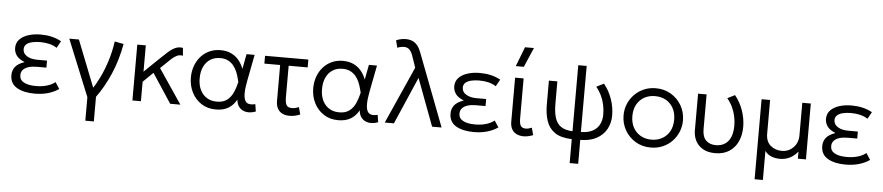

<svg xmlns="http://www.w3.org/2000/svg" viewBox="-49 -1102 7641 1661"><g transform="rotate(5 3771.0 -272.0)"><path d="M261.5 15Q166.5 15 107.2 -19.5Q48 -54 48 -128Q48 -167.5 70.8 -198.2Q93.5 -229 152 -249.5Q99 -271 79.2 -301Q59.5 -331 59.5 -363.5Q59.5 -409.5 88.5 -439.5Q117.5 -469.5 165.5 -484.2Q213.5 -499 270.5 -499Q320 -499 364 -489.2Q408 -479.5 450.5 -456.5L417 -396.5Q388.5 -415.5 351.8 -424.5Q315 -433.5 271 -433.5Q234.5 -433.5 203.2 -426.5Q172 -419.5 153 -403.5Q134 -387.5 134 -360Q134 -322.5 169.5 -300.8Q205 -279 260 -279H344V-218H261Q220.5 -218 190 -208.8Q159.5 -199.5 142.2 -180.8Q125 -162 125 -133.5Q125 -92 163 -71.8Q201 -51.5 267.5 -51.5Q318.5 -51.5 362 -64Q405.5 -76.5 434 -100.5L471 -43.5Q426.5 -13.5 374.5 0.8Q322.5 15 261.5 15Z M719.5 210V6L519.5 -485H603L771.5 -57.5L751.5 -63Q785.5 -112.5 817.2 -177.8Q849 -243 874.5 -322.8Q900 -402.5 913.5 -495L991.5 -480Q965 -335 912.8 -215.2Q860.5 -95.5 793.5 -4V210Z M1110 0V-485H1184V-256.5L1306.5 -375Q1346.5 -413.5 1378.5 -442.2Q1410.5 -471 1440.8 -484.2Q1471 -497.5 1506 -491L1511.5 -423.5Q1484 -429 1461 -418.8Q1438 -408.5 1413.2 -386Q1388.5 -363.5 1356 -331L1324 -300L1526.5 0H1438L1271 -254L1184 -169V0Z M1835 15Q1763.5 15 1710 -19.5Q1656.5 -54 1626.5 -112.5Q1596.5 -171 1596.5 -242.5Q1596.5 -296 1613.5 -343Q1630.5 -390 1661.8 -425.2Q1693 -460.5 1736.2 -480.2Q1779.5 -500 1832 -500Q1886.5 -500 1926.5 -480.5Q1966.5 -461 1993 -428Q2019.5 -395 2034 -355L2059 -485H2129L2085.5 -260Q2072.5 -193.5 2072 -150.8Q2071.5 -108 2082.5 -85.8Q2093.5 -63.5 2116.2 -58Q2139 -52.5 2172 -61L2182 2.5Q2137 19 2100 13Q2063 7 2040.2 -18.8Q2017.5 -44.5 2014 -86.5Q1987.5 -37.5 1944 -11.2Q1900.5 15 1835 15ZM1839 -53.5Q1892.5 -53.5 1925.8 -78.5Q1959 -103.5 1978.2 -145.5Q1997.5 -187.5 2009 -238.5Q2005 -254 1998.8 -278Q1992.5 -302 1981.2 -328.8Q1970 -355.5 1951.2 -378.8Q1932.5 -402 1904.2 -416.8Q1876 -431.5 1835.5 -431.5Q1786 -431.5 1749.8 -408.5Q1713.5 -385.5 1693.2 -343Q1673 -300.5 1673 -242.5Q1673 -155.5 1718 -104.5Q1763 -53.5 1839 -53.5Z M2474.5 14Q2440.5 14 2413.8 1.5Q2387 -11 2371.8 -37.8Q2356.5 -64.5 2356.5 -108V-417H2219.5V-485H2595.5V-417H2430.5V-146.5Q2430.5 -93.5 2444 -74Q2457.5 -54.5 2489 -54.5Q2504.5 -54.5 2519.2 -58Q2534 -61.5 2550 -68.5L2567 -5.5Q2545 4 2521 9Q2497 14 2474.5 14Z M2897.5 15Q2826 15 2772.5 -19.5Q2719 -54 2689 -112.5Q2659 -171 2659 -242.5Q2659 -296 2676 -343Q2693 -390 2724.2 -425.2Q2755.5 -460.5 2798.8 -480.2Q2842 -500 2894.5 -500Q2949 -500 2989 -480.5Q3029 -461 3055.5 -428Q3082 -395 3096.5 -355L3121.5 -485H3191.5L3148 -260Q3135 -193.5 3134.5 -150.8Q3134 -108 3145 -85.8Q3156 -63.5 3178.8 -58Q3201.5 -52.5 3234.5 -61L3244.5 2.5Q3199.5 19 3162.5 13Q3125.5 7 3102.8 -18.8Q3080 -44.5 3076.5 -86.5Q3050 -37.5 3006.5 -11.2Q2963 15 2897.5 15ZM2901.5 -53.5Q2955 -53.5 2988.2 -78.5Q3021.5 -103.5 3040.8 -145.5Q3060 -187.5 3071.5 -238.5Q3067.5 -254 3061.2 -278Q3055 -302 3043.8 -328.8Q3032.5 -355.5 3013.8 -378.8Q2995 -402 2966.8 -416.8Q2938.5 -431.5 2898 -431.5Q2848.5 -431.5 2812.2 -408.5Q2776 -385.5 2755.8 -343Q2735.5 -300.5 2735.5 -242.5Q2735.5 -155.5 2780.5 -104.5Q2825.5 -53.5 2901.5 -53.5Z M3301.5 0 3522.5 -495.5 3487.5 -597Q3477 -628.5 3459 -647.5Q3441 -666.5 3410.5 -666.5Q3400 -666.5 3385.2 -663.8Q3370.5 -661 3353 -654L3337 -717.5Q3360.5 -727.5 3381.8 -731.2Q3403 -735 3420.5 -735Q3452.5 -735 3477.2 -724.5Q3502 -714 3520.5 -692Q3539 -670 3552.5 -635L3795 0H3712.5L3559 -410L3381 0Z M4075 15Q3980 15 3920.8 -19.5Q3861.5 -54 3861.5 -128Q3861.5 -167.5 3884.2 -198.2Q3907 -229 3965.5 -249.5Q3912.5 -271 3892.8 -301Q3873 -331 3873 -363.5Q3873 -409.5 3902 -439.5Q3931 -469.5 3979 -484.2Q4027 -499 4084 -499Q4133.5 -499 4177.5 -489.2Q4221.5 -479.5 4264 -456.5L4230.5 -396.5Q4202 -415.5 4165.2 -424.5Q4128.5 -433.5 4084.5 -433.5Q4048 -433.5 4016.8 -426.5Q3985.5 -419.5 3966.5 -403.5Q3947.5 -387.5 3947.5 -360Q3947.5 -322.5 3983 -300.8Q4018.5 -279 4073.5 -279H4157.5V-218H4074.5Q4034 -218 4003.5 -208.8Q3973 -199.5 3955.8 -180.8Q3938.5 -162 3938.5 -133.5Q3938.5 -92 3976.5 -71.8Q4014.5 -51.5 4081 -51.5Q4132 -51.5 4175.5 -64Q4219 -76.5 4247.5 -100.5L4284.5 -43.5Q4240 -13.5 4188 0.8Q4136 15 4075 15Z M4509 14Q4475 14 4448.2 1.8Q4421.5 -10.5 4406.2 -36.5Q4391 -62.5 4391 -103V-485H4465V-138.5Q4465 -91 4477.8 -72.5Q4490.5 -54 4522.5 -54Q4533.5 -54 4546.5 -57.5Q4559.5 -61 4573 -66.5L4590 -3Q4570 4.5 4549 9.2Q4528 14 4509 14ZM4388 -585 4453.5 -754.5H4531L4458 -585Z M4925.5 210V2Q4830 -1 4778 -37Q4726 -73 4705.2 -134.8Q4684.5 -196.5 4684.5 -276.5V-485H4758V-291.5Q4758 -218.5 4773 -169.5Q4788 -120.5 4824.5 -95Q4861 -69.5 4926 -66.5V-640H4999V-66.5Q5045 -67 5079 -79.2Q5113 -91.5 5135 -114Q5157 -136.5 5167.8 -167Q5178.5 -197.5 5178.5 -234Q5178.5 -277.5 5169.5 -319Q5160.5 -360.5 5142.2 -398.2Q5124 -436 5097 -468L5161.5 -500.5Q5208 -443.5 5232 -373Q5256 -302.5 5256 -232.5Q5256 -166 5226.8 -113Q5197.5 -60 5140.2 -29Q5083 2 4999.5 2V210Z M5612 15Q5538 15 5479.5 -20Q5421 -55 5387.5 -113.8Q5354 -172.5 5354 -242.5Q5354 -295 5373.2 -341.5Q5392.5 -388 5427.5 -423.8Q5462.5 -459.5 5509.5 -479.8Q5556.5 -500 5612 -500Q5686.5 -500 5744.8 -465Q5803 -430 5836.5 -371.2Q5870 -312.5 5870 -242.5Q5870 -190.5 5850.8 -143.8Q5831.5 -97 5797 -61.2Q5762.5 -25.5 5715.2 -5.2Q5668 15 5612 15ZM5612 -53.5Q5665 -53.5 5706 -76.8Q5747 -100 5770.2 -142.2Q5793.5 -184.5 5793.5 -242.5Q5793.5 -300.5 5770.2 -343Q5747 -385.5 5706 -408.5Q5665 -431.5 5612 -431.5Q5559 -431.5 5518 -408.5Q5477 -385.5 5453.8 -343Q5430.5 -300.5 5430.5 -242.5Q5430.5 -184.5 5454 -142.2Q5477.5 -100 5518.2 -76.8Q5559 -53.5 5612 -53.5Z M6172 15Q6107.5 15 6064.8 -9.8Q6022 -34.5 6001 -75.8Q5980 -117 5980 -166.5V-485H6054V-182Q6054 -117.5 6085.8 -86Q6117.5 -54.5 6171.5 -54.5Q6208.5 -55 6236 -68.2Q6263.5 -81.5 6281.2 -105.2Q6299 -129 6307.8 -161.8Q6316.5 -194.5 6316.5 -234Q6316.5 -277.5 6307.5 -319Q6298.5 -360.5 6280.2 -398.2Q6262 -436 6235 -468L6299.5 -500.5Q6346 -443.5 6370 -373Q6394 -302.5 6394 -232.5Q6394 -162 6368.8 -106.2Q6343.5 -50.5 6294 -17.8Q6244.5 15 6172 15Z M6531.5 210V-485H6605.5V-192Q6605.5 -124.5 6646 -89.8Q6686.5 -55 6746 -55Q6782.5 -55 6814.2 -73.2Q6846 -91.5 6865.5 -124.5Q6885 -157.5 6885 -201V-485H6959V0H6889V-61.5Q6857 -22.5 6818.2 -3.8Q6779.5 15 6735.5 15Q6694.5 15 6660 1.8Q6625.5 -11.5 6603.5 -42.5V210Z M7303 15Q7208 15 7148.8 -19.5Q7089.5 -54 7089.5 -128Q7089.5 -167.5 7112.2 -198.2Q7135 -229 7193.5 -249.5Q7140.5 -271 7120.8 -301Q7101 -331 7101 -363.5Q7101 -409.5 7130 -439.5Q7159 -469.5 7207 -484.2Q7255 -499 7312 -499Q7361.5 -499 7405.5 -489.2Q7449.5 -479.5 7492 -456.5L7458.5 -396.5Q7430 -415.5 7393.2 -424.5Q7356.5 -433.5 7312.5 -433.5Q7276 -433.5 7244.8 -426.5Q7213.5 -419.5 7194.5 -403.5Q7175.5 -387.5 7175.5 -360Q7175.5 -322.5 7211 -300.8Q7246.5 -279 7301.5 -279H7385.5V-218H7302.5Q7262 -218 7231.5 -208.8Q7201 -199.5 7183.8 -180.8Q7166.5 -162 7166.5 -133.5Q7166.5 -92 7204.5 -71.8Q7242.5 -51.5 7309 -51.5Q7360 -51.5 7403.5 -64Q7447 -76.5 7475.5 -100.5L7512.5 -43.5Q7468 -13.5 7416 0.8Q7364 15 7303 15Z"/></g></svg>

Font: Geologica Roman ExtraLight
Style: Regular
Weight: 250
Designer: Sindre Bremnes, Frode Helland
Foundry: Monokrom Skriftforlag AS
Version: Version 1.010;gftools[0.9.28]